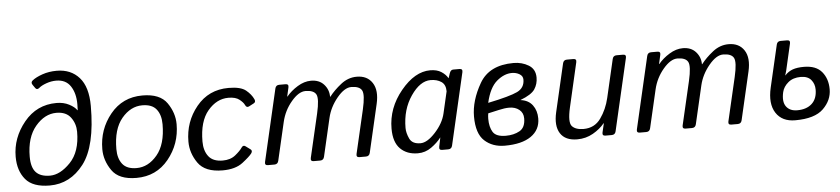

<svg xmlns="http://www.w3.org/2000/svg" viewBox="-44 -983 5449 1245"><g transform="rotate(-5 2681.0 -360.5)"><path d="M33.2 -196.3Q33.2 -319.3 115.5 -420.2Q197.8 -521 327.1 -521Q373 -521 408.4 -502.7Q443.8 -484.4 458.5 -462.4H460.4Q461.4 -479 461.4 -502Q461.4 -572.8 430.9 -619.1Q400.4 -665.5 337.4 -665.5Q305.7 -665.5 273.4 -654.1Q241.2 -642.6 225.6 -628.9Q209 -614.3 198.2 -629.9L183.6 -650.9Q171.4 -668 186.5 -680.2Q210 -699.2 252.9 -714.1Q295.9 -729 346.7 -729Q438.5 -729 492.9 -667.7Q547.4 -606.4 547.4 -482.4Q547.4 -221.2 459.2 -106.4Q371.1 8.3 238.3 8.3Q127.9 8.3 80.6 -48.6Q33.2 -105.5 33.2 -196.3ZM124 -189Q124 -118.7 153.8 -86.9Q183.6 -55.2 244.6 -55.2Q311 -55.2 377.7 -124.3Q444.3 -193.4 444.3 -323.7Q444.3 -376 414.3 -416.7Q384.3 -457.5 320.8 -457.5Q244.6 -457.5 184.3 -386.2Q124 -314.9 124 -189Z M597.2 -196.3Q597.2 -325.2 677 -423.1Q756.8 -521 886.2 -521Q1000.5 -521 1045.9 -455.3Q1091.3 -389.6 1091.3 -316.4Q1091.3 -187.5 1011.5 -89.6Q931.6 8.3 802.2 8.3Q688 8.3 642.6 -57.4Q597.2 -123 597.2 -196.3ZM688 -189Q688 -127.9 716.6 -91.6Q745.1 -55.2 808.6 -55.2Q884.8 -55.2 942.6 -124.3Q1000.5 -193.4 1000.5 -323.7Q1000.5 -384.8 971.9 -421.1Q943.4 -457.5 879.9 -457.5Q803.7 -457.5 745.8 -388.4Q688 -319.3 688 -189Z M1157.7 -196.3Q1157.7 -325.7 1237.5 -423.3Q1317.4 -521 1446.8 -521Q1525.9 -521 1559.6 -493.4Q1593.3 -465.8 1608.4 -432.6Q1616.2 -415 1601.6 -407.2L1569.3 -390.1Q1552.7 -381.3 1543.5 -402.3Q1536.6 -418 1512.2 -437.7Q1487.8 -457.5 1440.4 -457.5Q1364.3 -457.5 1306.4 -389.2Q1248.5 -320.8 1248.5 -189Q1248.5 -129.4 1277.1 -92.3Q1305.7 -55.2 1369.1 -55.2Q1419.4 -55.2 1451.7 -81.3Q1483.9 -107.4 1497.6 -127.9Q1508.8 -145 1523.4 -134.8L1554.2 -112.3Q1568.4 -102.1 1556.6 -85.4Q1542.5 -65.9 1494.6 -28.8Q1446.8 8.3 1362.8 8.3Q1248.5 8.3 1203.1 -56.9Q1157.7 -122.1 1157.7 -196.3Z M1658.2 0Q1636.2 0 1641.1 -22L1749.5 -490.7Q1754.4 -512.7 1776.4 -512.7H1817.4Q1839.4 -512.7 1834.5 -490.7L1821.3 -432.1H1823.2Q1852.1 -467.3 1895.8 -494.1Q1939.5 -521 1983.4 -521Q2037.1 -521 2067.6 -487.1Q2098.1 -453.1 2098.1 -406.7H2100.1Q2130.9 -446.8 2178 -483.9Q2225.1 -521 2281.2 -521Q2349.6 -521 2382.3 -470.9Q2415 -420.9 2395 -334L2322.8 -22Q2317.9 0 2295.9 0H2253.9Q2231.9 0 2236.8 -22L2302.7 -305.7Q2324.7 -400.9 2309.1 -429.2Q2293.5 -457.5 2239.7 -457.5Q2195.8 -457.5 2147.2 -398.7Q2098.6 -339.8 2082.5 -270.5L2024.9 -22Q2020 0 1998 0H1956.1Q1934.1 0 1939 -22L2004.9 -305.7Q2026.9 -400.9 2011.2 -429.2Q1995.6 -457.5 1941.9 -457.5Q1897.9 -457.5 1849.9 -400.6Q1801.8 -343.8 1784.7 -270.5L1727.1 -22Q1722.2 0 1700.2 0Z M2477.1 -165.5Q2477.1 -299.8 2568.1 -410.4Q2659.2 -521 2759.3 -521Q2803.2 -521 2831.5 -502.7Q2859.9 -484.4 2873.5 -460H2874.5L2884.8 -490.7Q2892.1 -512.7 2908.7 -512.7H2949.7Q2971.7 -512.7 2966.8 -490.7L2858.4 -22Q2853.5 0 2831.5 0H2792Q2770.5 0 2774.9 -22L2787.1 -80.6H2786.1Q2762.2 -48.8 2722.4 -20.3Q2682.6 8.3 2633.8 8.3Q2563 8.3 2520 -34.4Q2477.1 -77.1 2477.1 -165.5ZM2567.9 -162.1Q2567.9 -129.9 2585.2 -92.5Q2602.5 -55.2 2656.2 -55.2Q2700.2 -55.2 2753.4 -113.3Q2806.6 -171.4 2821.3 -234.4L2854 -376Q2854 -419.9 2825.9 -438.7Q2797.9 -457.5 2756.3 -457.5Q2688 -457.5 2627.9 -369.9Q2567.9 -282.2 2567.9 -162.1Z M3016.6 -197.3Q3016.6 -300.8 3080.1 -410.9Q3143.6 -521 3301.8 -521Q3356.9 -521 3399.9 -494.9Q3442.9 -468.8 3442.9 -414.1Q3442.9 -372.1 3421.1 -338.9Q3399.4 -305.7 3327.1 -278.3V-277.3Q3377.9 -271 3404.3 -235.6Q3430.7 -200.2 3430.7 -148.9Q3430.7 -75.2 3370.6 -33.4Q3310.5 8.3 3199.2 8.3Q3120.1 8.3 3068.4 -38.8Q3016.6 -85.9 3016.6 -197.3ZM3107.4 -174.3Q3107.4 -121.1 3127.9 -88.1Q3148.4 -55.2 3211.9 -55.2Q3263.7 -55.2 3301.8 -76.4Q3339.8 -97.7 3339.8 -157.2Q3339.8 -193.4 3314 -214.1Q3288.1 -234.9 3249 -234.9Q3218.8 -234.9 3180.7 -225.8Q3142.6 -216.8 3110.4 -210Q3107.4 -191.4 3107.4 -174.3ZM3116.2 -277.8Q3260.3 -307.6 3308.6 -331.1Q3356.9 -354.5 3356.9 -408.2Q3356.9 -431.6 3335 -444.6Q3313 -457.5 3285.6 -457.5Q3235.4 -457.5 3187 -416.7Q3138.7 -376 3116.2 -277.8Z M3549.8 -178.7 3622.1 -490.7Q3627 -512.7 3648.9 -512.7H3690.9Q3712.9 -512.7 3708 -490.7L3641.6 -202.1Q3619.6 -106 3643.1 -80.6Q3666.5 -55.2 3717.8 -55.2Q3789.6 -55.2 3830.1 -112.1Q3870.6 -168.9 3887.7 -242.2L3945.3 -490.7Q3950.2 -512.7 3972.2 -512.7H4014.2Q4036.1 -512.7 4031.2 -490.7L3922.9 -22Q3918 0 3896 0H3855Q3833 0 3837.9 -22L3851.6 -80.6H3849.6Q3820.8 -44.9 3774.2 -18.3Q3727.5 8.3 3671.4 8.3Q3593.3 8.3 3561.5 -41.7Q3529.8 -91.8 3549.8 -178.7Z M4078.6 0Q4056.6 0 4061.5 -22L4169.9 -490.7Q4174.8 -512.7 4196.8 -512.7H4237.8Q4259.8 -512.7 4254.9 -490.7L4241.7 -432.1H4243.7Q4272.5 -467.3 4316.2 -494.1Q4359.9 -521 4403.8 -521Q4457.5 -521 4488 -487.1Q4518.6 -453.1 4518.6 -406.7H4520.5Q4551.3 -446.8 4598.4 -483.9Q4645.5 -521 4701.7 -521Q4770 -521 4802.7 -470.9Q4835.4 -420.9 4815.4 -334L4743.2 -22Q4738.3 0 4716.3 0H4674.3Q4652.3 0 4657.2 -22L4723.1 -305.7Q4745.1 -400.9 4729.5 -429.2Q4713.9 -457.5 4660.2 -457.5Q4616.2 -457.5 4567.6 -398.7Q4519 -339.8 4502.9 -270.5L4445.3 -22Q4440.4 0 4418.5 0H4376.5Q4354.5 0 4359.4 -22L4425.3 -305.7Q4447.3 -400.9 4431.6 -429.2Q4416 -457.5 4362.3 -457.5Q4318.4 -457.5 4270.3 -400.6Q4222.2 -343.8 4205.1 -270.5L4147.5 -22Q4142.6 0 4120.6 0Z M4949.7 -216.8 5013.2 -490.7Q5018.1 -512.7 5040 -512.7H5082Q5104 -512.7 5099.1 -490.7L5059.1 -316.9Q5054.2 -297.9 5050.3 -287.1H5051.3Q5073.7 -311.5 5102.5 -321.8Q5131.3 -332 5175.3 -332Q5254.4 -332 5292 -286.6Q5329.6 -241.2 5329.6 -172.9Q5329.6 -101.6 5273.4 -46.6Q5217.3 8.3 5090.3 8.3Q5004.4 8.3 4965.1 -52.5Q4925.8 -113.3 4949.7 -216.8ZM5027.8 -180.7Q5013.7 -119.1 5036.9 -87.2Q5060.1 -55.2 5108.4 -55.2Q5169.4 -55.2 5204.1 -87.2Q5238.8 -119.1 5238.8 -178.7Q5238.8 -215.8 5216.8 -242.2Q5194.8 -268.6 5148.9 -268.6Q5099.1 -268.6 5067.6 -242.2Q5036.1 -215.8 5027.8 -180.7Z"/></g></svg>

Font: Istok Web
Style: Italic
Weight: 400
Italic angle: -13°
Designer: Andrey V. Panov
Foundry: Andrey V. Panov
Version: Version 1.0.2g